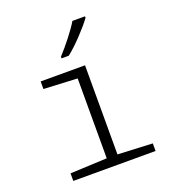

<svg xmlns="http://www.w3.org/2000/svg" viewBox="-139 -871 877 976"><g transform="rotate(-20 300.0 -383.0)"><path d="M90 -41 289 -50V-482L107 -491V-532H347V-50L535 -41V0H90ZM247 -615Q276 -646 310.5 -690Q345 -734 364 -766H432V-758Q408 -725 365 -679.5Q322 -634 286 -606H247Z"/></g></svg>

Font: Noto Sans Mono UI Light
Style: Regular
Weight: 300
Monospace: yes
Designer: Monotype Design team
Foundry: Monotype Imaging Inc.
Version: Version 1.000